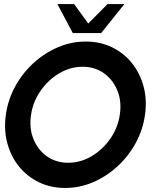

<svg xmlns="http://www.w3.org/2000/svg" viewBox="-20 -919 790 952"><path d="M303 13Q232 13 173.2 -15.2Q114.5 -43.5 74.2 -93.5Q34 -143.5 16.2 -209.2Q-1.5 -275 9 -350Q19.5 -425 55.5 -490.8Q91.5 -556.5 146.2 -606.5Q201 -656.5 267.5 -684.8Q334 -713 405 -713Q476.5 -713 535 -684.8Q593.5 -656.5 633.8 -606.5Q674 -556.5 691.8 -490.8Q709.5 -425 699 -350Q688.5 -275 652.5 -209.2Q616.5 -143.5 561.8 -93.5Q507 -43.5 440.8 -15.2Q374.5 13 303 13ZM318 -112Q379 -112 433.8 -144.2Q488.5 -176.5 526.5 -230.8Q564.5 -285 574 -350Q584 -415.5 562.2 -469.5Q540.5 -523.5 495.5 -555.8Q450.5 -588 390 -588Q329 -588 274.2 -555.8Q219.5 -523.5 181.5 -469.2Q143.5 -415 134 -350Q124 -284.5 145.5 -230.5Q167 -176.5 212.2 -144.2Q257.5 -112 318 -112ZM341 -755 264.5 -899H347.5L417.5 -802.5L513.5 -899H597L481.5 -755Z"/></svg>

Font: Urbanist
Style: Bold Italic
Weight: 700
Italic angle: -8°
Designer: Corey Hu
Foundry: Corey Hu
Version: Version 1.330; ttfautohint (v1.8.4.7-5d5b)